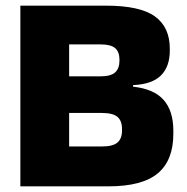

<svg xmlns="http://www.w3.org/2000/svg" viewBox="-20 -659 660 679"><path d="M182 0V-141H340.5Q379 -141 395.2 -154.8Q411.5 -168.5 411.5 -197.5V-203Q411.5 -232 395.2 -245.8Q379 -259.5 340.5 -259.5H178.5V-389H335Q372 -389 387.2 -403Q402.5 -417 402.5 -444.5V-448Q402.5 -475.5 387.2 -488.8Q372 -502 335 -502H178.5V-639H355Q475 -639 527.8 -601Q580.5 -563 580.5 -487V-480Q580.5 -423.5 549.2 -392.2Q518 -361 450.5 -358V-352.5Q524.5 -344.5 558.8 -305.5Q593 -266.5 593 -197V-185.5Q593 -92 538 -46Q483 0 363.5 0ZM52 0V-639H224.5V0Z"/></svg>

Font: Anek Telugu Medium ExtraBold
Style: Regular
Weight: 800
Version: Version 1.003